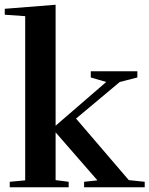

<svg xmlns="http://www.w3.org/2000/svg" viewBox="-23 -788 629 808"><path d="M359 -488H555V-462L481 -443L297 -289L519 -30L586 -23V0H331V-23L387 -29L211 -231V-30L266 -23V0H18V-23L83 -29V-720L-3 -726V-751L211 -768V-259L424 -443L359 -462Z"/></svg>

Font: Rufina
Style: Bold
Weight: 700
Designer: Martin Sommaruga
Foundry: Martin Sommaruga
Version: Version 1.001